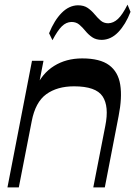

<svg xmlns="http://www.w3.org/2000/svg" viewBox="-20 -815 590 835"><path d="M12.4 0 119.1 -550.5H169.1L139.9 -399.8L135.4 -432.8Q162.8 -495.6 215.3 -528.3Q267.8 -561 337.3 -561Q414.9 -561 454.5 -531.7Q494.1 -502.4 502.9 -446.6Q511.8 -390.8 495.8 -310.1L435.8 0H385.7L437.9 -267.3Q455.1 -352.6 426 -396.1Q396.9 -439.6 302 -439.6Q228.7 -439.6 181.2 -405.2Q133.8 -370.7 118 -288L61.8 0ZM208.1 -640.2 193.4 -670.4Q216.3 -726.9 248.3 -759.1Q280.2 -791.3 319 -792Q344.9 -792 361.8 -780.3Q378.6 -768.5 391.4 -752.9Q404.3 -737.3 417.8 -725.5Q431.3 -713.8 450.7 -713.8Q473.4 -714.4 493 -732.7Q512.6 -751 534.6 -794.8L547.6 -763.5Q526.1 -708.4 494.4 -675.3Q462.6 -642.2 422.7 -641.6Q397.5 -641.6 380.8 -653.2Q364.2 -664.7 351.5 -680.4Q338.8 -696 325.1 -707.7Q311.4 -719.5 290.7 -719.5Q267.6 -718.8 249.2 -700.8Q230.8 -682.9 208.1 -640.2Z"/></svg>

Font: Savate ExtraLight
Style: Italic
Weight: 200
Italic angle: -11°
Designer: Max Esnée
Foundry: Plomb Type
Version: Version 2.000